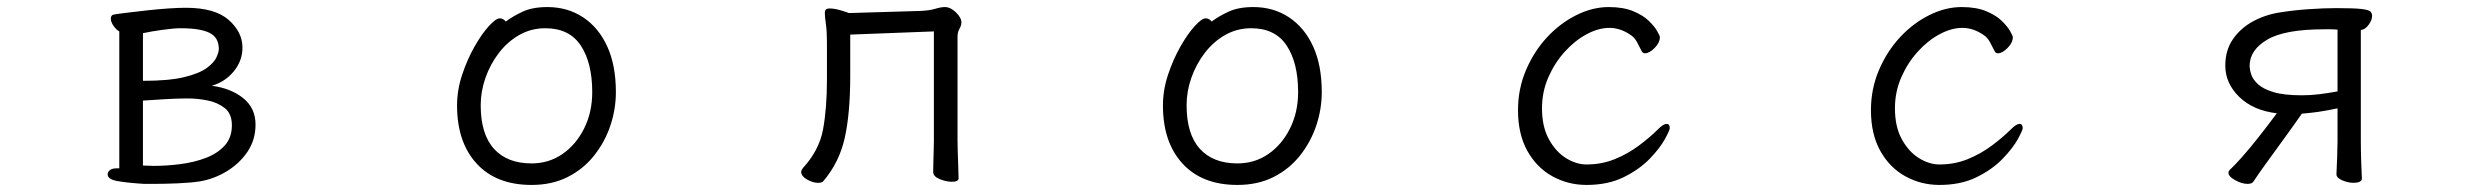

<svg xmlns="http://www.w3.org/2000/svg" viewBox="-20 -506 7040 544"><path d="M388 15Q340 12 312.5 7Q285 2 285 -12Q285 -19 291.5 -24Q298 -29 309 -29H318V-417Q309 -422 301.5 -433Q294 -444 294 -453Q294 -464 304 -465Q315 -467 340 -470Q365 -473 396 -476.5Q427 -480 456.5 -482Q486 -484 506 -484Q589 -484 628 -449.5Q667 -415 667 -371Q667 -334 642.5 -304Q618 -274 580 -263Q634 -256 669 -228Q704 -200 704 -153Q704 -110 681.5 -76.5Q659 -43 623 -21Q587 1 546 8Q519 12 482.5 13.5Q446 15 416 15ZM385 -277Q459 -277 502 -287.5Q545 -298 566 -313.5Q587 -329 593.5 -344Q600 -359 600 -367Q600 -400 573.5 -413Q547 -426 492 -426Q473 -426 440.5 -421.5Q408 -417 385 -412ZM505 -227Q482 -227 448 -225Q414 -223 385 -221V-37Q392 -37 399.5 -36.5Q407 -36 415 -36Q452 -36 491 -41Q530 -46 563 -58.5Q596 -71 616.5 -93.5Q637 -116 637 -151Q637 -184 616.5 -200Q596 -216 567.5 -221.5Q539 -227 515 -227Z M1413 -445Q1433 -460 1461 -473Q1489 -486 1531 -486Q1588 -486 1632 -457Q1676 -428 1700.5 -374.5Q1725 -321 1725 -245Q1725 -197 1709.5 -150.5Q1694 -104 1663.5 -65.5Q1633 -27 1588.5 -4.5Q1544 18 1486 18Q1386 18 1330.5 -42.5Q1275 -103 1275 -207Q1275 -251 1289.5 -294.5Q1304 -338 1324.5 -374Q1345 -410 1365 -432Q1385 -454 1396 -454Q1406 -454 1413 -445ZM1486 -43Q1535 -43 1573.5 -69.5Q1612 -96 1635 -142Q1658 -188 1658 -245Q1658 -328 1625.5 -377Q1593 -426 1525 -426Q1485 -426 1451.5 -407Q1418 -388 1393.5 -356Q1369 -324 1355.5 -285.5Q1342 -247 1342 -208Q1342 -126 1379.5 -84.5Q1417 -43 1486 -43Z M2626 -417 2389 -408V-291Q2389 -185 2373.5 -115.5Q2358 -46 2313 7Q2309 12 2298 12Q2283 12 2266.5 2.5Q2250 -7 2250 -19Q2250 -23 2255 -30Q2301 -80 2312 -139.5Q2323 -199 2323 -281V-387Q2323 -417 2320 -438Q2317 -459 2317 -469Q2317 -474 2319 -478Q2322 -482 2331 -482Q2345 -482 2364.5 -476Q2384 -470 2385 -469L2587 -475Q2613 -476 2629.5 -481Q2646 -486 2657 -486Q2673 -486 2688.5 -471Q2704 -456 2704 -442Q2704 -434 2698.5 -424.5Q2693 -415 2693 -402V-107Q2693 -101 2693.5 -80Q2694 -59 2695 -36Q2696 -13 2696 -1Q2696 9 2677 9Q2661 9 2642.5 1.5Q2624 -6 2624 -19Q2624 -27 2624.5 -45Q2625 -63 2625.5 -81Q2626 -99 2626 -107Z M3413 -445Q3433 -460 3461 -473Q3489 -486 3531 -486Q3588 -486 3632 -457Q3676 -428 3700.5 -374.5Q3725 -321 3725 -245Q3725 -197 3709.5 -150.5Q3694 -104 3663.5 -65.5Q3633 -27 3588.5 -4.5Q3544 18 3486 18Q3386 18 3330.5 -42.5Q3275 -103 3275 -207Q3275 -251 3289.5 -294.5Q3304 -338 3324.5 -374Q3345 -410 3365 -432Q3385 -454 3396 -454Q3406 -454 3413 -445ZM3486 -43Q3535 -43 3573.5 -69.5Q3612 -96 3635 -142Q3658 -188 3658 -245Q3658 -328 3625.5 -377Q3593 -426 3525 -426Q3485 -426 3451.5 -407Q3418 -388 3393.5 -356Q3369 -324 3355.5 -285.5Q3342 -247 3342 -208Q3342 -126 3379.5 -84.5Q3417 -43 3486 -43Z M4711 -143Q4711 -137 4697 -111.5Q4683 -86 4654 -56Q4625 -26 4580.5 -4Q4536 18 4475 18Q4423 18 4378.5 -6.5Q4334 -31 4307.5 -78.5Q4281 -126 4281 -194Q4281 -254 4303.5 -307Q4326 -360 4363 -400Q4400 -440 4446 -463Q4492 -486 4538 -486Q4579 -486 4607 -474.5Q4635 -463 4651.5 -447Q4668 -431 4675.5 -417.5Q4683 -404 4683 -401Q4683 -385 4668 -370Q4653 -355 4641 -355Q4635 -355 4632 -360Q4625 -374 4618 -387Q4611 -400 4600 -407Q4571 -427 4540 -427Q4509 -427 4475.5 -409Q4442 -391 4413.5 -359.5Q4385 -328 4367 -287Q4349 -246 4349 -199Q4349 -147 4368.5 -111.5Q4388 -76 4417 -58Q4446 -40 4475 -40Q4518 -40 4555 -55Q4592 -70 4623.5 -93.5Q4655 -117 4678 -140Q4693 -155 4702 -155Q4711 -155 4711 -143Z M5711 -143Q5711 -137 5697 -111.5Q5683 -86 5654 -56Q5625 -26 5580.5 -4Q5536 18 5475 18Q5423 18 5378.5 -6.5Q5334 -31 5307.5 -78.5Q5281 -126 5281 -194Q5281 -254 5303.5 -307Q5326 -360 5363 -400Q5400 -440 5446 -463Q5492 -486 5538 -486Q5579 -486 5607 -474.5Q5635 -463 5651.5 -447Q5668 -431 5675.5 -417.5Q5683 -404 5683 -401Q5683 -385 5668 -370Q5653 -355 5641 -355Q5635 -355 5632 -360Q5625 -374 5618 -387Q5611 -400 5600 -407Q5571 -427 5540 -427Q5509 -427 5475.5 -409Q5442 -391 5413.5 -359.5Q5385 -328 5367 -287Q5349 -246 5349 -199Q5349 -147 5368.5 -111.5Q5388 -76 5417 -58Q5446 -40 5475 -40Q5518 -40 5555 -55Q5592 -70 5623.5 -93.5Q5655 -117 5678 -140Q5693 -155 5702 -155Q5711 -155 5711 -143Z M6600 -13Q6601 -35 6602 -63Q6603 -91 6603 -106V-199Q6569 -192 6548 -189Q6527 -186 6502 -184Q6474 -144 6449.5 -110.5Q6425 -77 6402 -45Q6393 -33 6383 -18.5Q6373 -4 6365 8Q6361 15 6348 15Q6332 15 6313 4.5Q6294 -6 6294 -16Q6294 -21 6298 -25Q6310 -36 6331.5 -60Q6353 -84 6379 -117Q6405 -150 6431 -185Q6364 -193 6324.5 -231.5Q6285 -270 6285 -320Q6285 -364 6307 -395.5Q6329 -427 6364.5 -446Q6400 -465 6441 -471Q6478 -477 6521.5 -480Q6565 -483 6599 -483Q6650 -483 6671 -480.5Q6692 -478 6696.5 -473Q6701 -468 6701 -461Q6701 -449 6691 -435.5Q6681 -422 6669 -421V-106Q6669 -81 6670 -49Q6671 -17 6672 0Q6672 6 6665.5 9Q6659 12 6649 12Q6633 12 6616.5 5Q6600 -2 6600 -12ZM6603 -422Q6593 -423 6583.5 -423Q6574 -423 6565 -423Q6453 -423 6403.5 -393.5Q6354 -364 6354 -320Q6354 -309 6358.5 -295Q6363 -281 6377.5 -267.5Q6392 -254 6421.5 -245Q6451 -236 6502 -236Q6527 -236 6551 -239Q6575 -242 6603 -247Z"/></svg>

Font: QiushuiShotai
Style: Regular
Weight: 600
Designer: Fontworks Inc.
Foundry: Fontworks Inc.
Version: Version 1.250